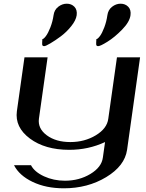

<svg xmlns="http://www.w3.org/2000/svg" viewBox="-20 -810 790 1038"><path d="M737.3 -500 667 0Q654.3 86.9 554.2 147.5Q454.1 208 325.2 208Q228.5 208 156.2 173.3Q84 138.7 55.7 83H147.5Q166 119.1 217.8 143.1Q269.5 167 331.1 167Q408.2 167 468.8 130.4Q529.3 93.8 536.1 42L547.9 -42Q458 0 354.5 0Q223.6 0 141.6 -61Q59.6 -122.1 71.3 -209L112.3 -500H237.3L190.4 -168Q183.6 -115.2 232.9 -78.6Q282.2 -42 360.4 -42Q437.5 -42 498 -78.6Q558.6 -115.2 565.4 -168L612.3 -500ZM560.5 -727.5Q564.5 -756.8 585.9 -773.4Q607.4 -790 631.8 -790Q657.2 -790 673.3 -773.4Q689.5 -756.8 685.5 -727.5Q680.7 -691.4 640.1 -649.9Q599.6 -608.4 561 -584.5Q522.5 -560.5 510.7 -560.5Q505.9 -560.5 502.9 -563Q500 -565.4 500 -570.8Q500 -576.2 500 -579.6Q500 -583 500.5 -589.8Q501 -596.7 501 -598.6Q507.8 -598.6 520 -614.7Q532.2 -630.9 543.9 -662.1Q555.7 -693.4 560.5 -727.5ZM269.5 -727.5Q273.4 -756.8 294.9 -773.4Q316.4 -790 340.8 -790Q366.2 -790 382.3 -773.4Q398.4 -756.8 394.5 -727.5Q390.6 -700.2 365.2 -668.5Q339.8 -636.7 309.1 -613.8Q278.3 -590.8 252.4 -575.7Q226.6 -560.5 218.8 -560.5Q213.9 -560.5 210.9 -563Q208 -565.4 208 -570.8Q208 -576.2 208 -579.6Q208 -583 208.5 -589.8Q209 -596.7 209 -598.6Q215.8 -598.6 228 -614.7Q240.2 -630.9 252.4 -662.1Q264.6 -693.4 269.5 -727.5Z"/></svg>

Font: okolaks
Style: BoldItalic
Weight: 600
Width: 8
Italic angle: -8°
Version: Version 000.6.0